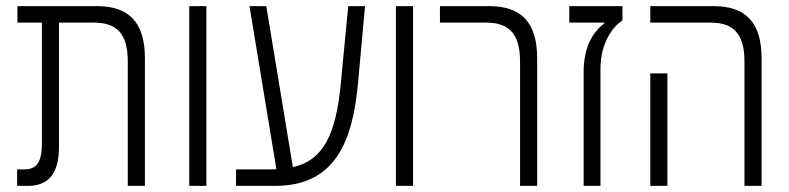

<svg xmlns="http://www.w3.org/2000/svg" viewBox="-20 -608 2581 628"><path d="M36 0H71C140 0 173 -42 173 -129V-534H287C360 -534 398 -500 398 -407V0H454V-417C454 -534 403 -588 296 -588H37V-534H117V-140C117 -80 102 -54 60 -54H36Z M599 0H655V-588H599Z M752 0H880C1081 0 1134 -153 1151 -336L1174 -588H1119L1095 -338C1079 -166 1037 -84 938 -61L851 -588H796L884 -55C879 -54 874 -54 869 -54H752Z M1275 0H1331V-588H1275Z M1681 0H1737V-417C1737 -534 1686 -588 1579 -588H1419V-534H1570C1643 -534 1681 -500 1681 -407Z M1889 0H1944V-382C1944 -475 1991 -526 2016 -541V-588H1842V-534H1957V-532C1917 -501 1889 -453 1889 -371Z M2415 0H2471V-417C2471 -534 2420 -588 2313 -588H2107V-534H2304C2377 -534 2415 -500 2415 -407ZM2107 0H2163V-368H2107Z"/></svg>

Font: Noto Sans Hebrew Condensed Light
Style: Regular
Weight: 300
Width: 3
Designer: Monotype Design Team
Foundry: Monotype Imaging Inc.
Version: Version 2.004